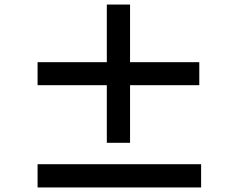

<svg xmlns="http://www.w3.org/2000/svg" viewBox="-20 -832 1040 843"><path d="M855 -458H551V-205H449V-458H145V-559H449V-812H551V-559H855ZM863 -111V-9H145V-111Z"/></svg>

Font: Noto Sans SC Thin
Style: Bold
Weight: 700
Version: Version 2.004-H2;hotconv 1.0.118;makeotfexe 2.5.65603